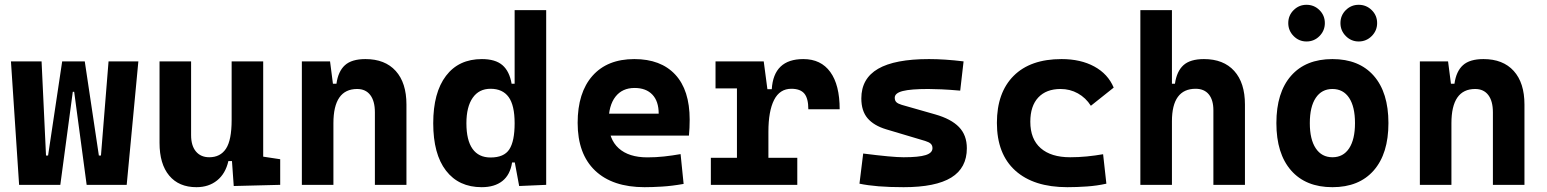

<svg xmlns="http://www.w3.org/2000/svg" viewBox="-20 -775 6485 805"><path d="M343.3 0 291 -390.1H283.2L240.7 -517.6H335.4L394.5 -123H403.3L435.1 -517.6H560.1L511.2 0ZM60.1 0 25.9 -517.6H154.3L172.9 -123H181.6L240.7 -517.6H335.4L292 -390.1H285.2L232.9 0Z M803.7 9.8Q729.9 9.8 689.4 -38.8Q648.9 -87.4 648.9 -175.8V-517.6H781.2V-208.5Q781.2 -164.1 801.5 -139.9Q821.8 -115.7 857.4 -115.7Q903.9 -115.7 927.5 -151.6Q951.2 -187.5 951.2 -272L977.5 -99.6H937.5Q925.5 -46.9 890.3 -18.6Q855.2 9.8 803.7 9.8ZM960 4.9 951.2 -119.1V-210H1083.5V-118.2L1154.8 -107.4V0ZM951.2 -146.5V-517.6H1083.5V-175.8Z M1551.8 0V-304.2Q1551.8 -351.1 1532.5 -376.5Q1513.2 -401.9 1477.4 -401.9Q1377.9 -401.9 1377.9 -258.3L1347.7 -423.8H1390.6Q1397.9 -476.1 1426.3 -501.7Q1454.6 -527.3 1512.2 -527.3Q1594.2 -527.3 1639.2 -477.5Q1684.1 -427.7 1684.1 -336.9V0ZM1245.6 0V-517.6H1363.8L1377.9 -408.2V0Z M1999.5 9.8Q1903.3 9.8 1849.9 -59.6Q1796.4 -128.9 1796.4 -258.3Q1796.4 -386.7 1849.9 -457Q1903.3 -527.3 2000.5 -527.3Q2057.1 -527.3 2086.7 -501.7Q2116.2 -476.1 2125 -423.8H2168L2137.7 -258.3Q2137.7 -333.5 2112.5 -368.2Q2087.4 -402.8 2036.6 -402.8Q1988.3 -402.8 1961.9 -365Q1935.5 -327.1 1935.5 -258.3Q1935.5 -187 1961.2 -150.9Q1986.8 -114.7 2036.6 -114.7Q2093.3 -114.7 2115.5 -148.9Q2137.7 -183.1 2137.7 -258.3L2172.9 -93.8H2127Q2119.1 -42 2086.4 -16.1Q2053.7 9.8 1999.5 9.8ZM2156.7 4.9 2137.7 -97.7V-732.4H2270V0Z M2682.6 9.8Q2548.2 9.8 2475 -59.8Q2401.9 -129.4 2401.9 -259.8Q2401.9 -386.7 2464 -457Q2526.2 -527.3 2639.6 -527.3Q2750.5 -527.3 2811 -462.4Q2871.6 -397.4 2871.6 -273.4Q2871.6 -238.3 2868.5 -206.5H2488.8V-298.3H2741.7Q2741.7 -350.5 2715.1 -378.4Q2688.5 -406.2 2640.6 -406.2Q2588.9 -406.2 2560.3 -369.4Q2531.7 -332.5 2531.7 -264.6Q2531.7 -191.5 2574 -153.4Q2616.3 -115.2 2694.3 -115.2Q2729.6 -115.2 2763.7 -118.9Q2797.9 -122.6 2833.5 -128.9L2846.2 -3.9Q2796.6 4.9 2755.4 7.3Q2714.3 9.8 2682.6 9.8Z M3201.7 -222.7 3171.4 -400.9H3215.8Q3223.6 -527.3 3348.1 -527.3Q3421.9 -527.3 3461.2 -473.1Q3500.5 -418.9 3500.5 -316.9H3369.1Q3369.1 -362.6 3352.3 -382.7Q3335.4 -402.8 3297.9 -402.8Q3249.4 -402.8 3225.5 -356Q3201.7 -309.1 3201.7 -222.7ZM2960.4 0V-113.3H3322.8V0ZM3069.8 0V-517.6H3182.1L3201.7 -369.1V0ZM2980 -404.3V-517.6H3175.3L3185.1 -404.3Z M3768.6 9.8Q3709.5 9.8 3663.8 6.1Q3618.2 2.4 3583.5 -4.9L3599.1 -131.3Q3660.6 -123.5 3702.6 -119.6Q3744.6 -115.7 3768.6 -115.7Q3832.5 -115.7 3861.1 -124.8Q3889.6 -133.8 3889.6 -153.8Q3889.6 -165.5 3882.3 -172.4Q3875 -179.2 3858.9 -184.1L3695.3 -232.9Q3643.6 -248.5 3617.4 -279.3Q3591.3 -310.1 3591.3 -362.3Q3591.3 -445.8 3661.6 -486.6Q3731.9 -527.3 3875 -527.3Q3908.2 -527.3 3944.1 -524.9Q3980 -522.5 4020 -517.6L4005.9 -395Q3961.4 -398.9 3928.2 -400.4Q3895 -401.9 3872.1 -401.9Q3798.3 -401.9 3764.9 -393.3Q3731.4 -384.8 3731.4 -365.2Q3731.4 -353 3738.5 -346.4Q3745.6 -339.8 3760.7 -335.4L3900.9 -295.4Q3967.8 -276.4 4000.7 -242.4Q4033.7 -208.5 4033.7 -153.3Q4033.7 -70.8 3968.3 -30.5Q3902.8 9.8 3768.6 9.8Z M4455.1 9.8Q4314 9.8 4236.8 -59.8Q4159.7 -129.4 4159.7 -259.8Q4159.7 -386.7 4229.9 -457Q4300.2 -527.3 4430.7 -527.3Q4511 -527.3 4568.2 -496.1Q4625.5 -464.8 4649.4 -407.7L4553.7 -331.5Q4532.4 -365.1 4499.2 -383.5Q4466.1 -401.9 4426.8 -401.9Q4366.5 -401.9 4333.1 -366.2Q4299.8 -330.5 4299.8 -264.6Q4299.8 -191.9 4343.3 -153.8Q4386.7 -115.7 4466.8 -115.7Q4501.8 -115.7 4536.8 -119.1Q4571.9 -122.6 4605 -128.4L4618.7 -4.9Q4579.2 3.9 4537.1 6.8Q4495 9.8 4455.1 9.8Z M5067.4 0V-312.5Q5067.4 -355.9 5048.1 -379.4Q5028.8 -402.8 4993 -402.8Q4893.6 -402.8 4893.6 -266.6L4863.3 -423.8H4906.2Q4913.6 -476.1 4941.9 -501.7Q4970.2 -527.3 5027.8 -527.3Q5109.9 -527.3 5154.8 -477.5Q5199.7 -427.7 5199.7 -336.9V0ZM4761.2 0V-732.4H4893.6V0Z M5566.4 9.8Q5454.6 9.8 5393.1 -60.5Q5331.5 -130.9 5331.5 -258.8Q5331.5 -387.2 5393.1 -457.3Q5454.6 -527.3 5566.4 -527.3Q5678.3 -527.3 5739.8 -457.3Q5801.3 -387.2 5801.3 -258.8Q5801.3 -130.9 5739.8 -60.5Q5678.3 9.8 5566.4 9.8ZM5566.7 -115.7Q5611.8 -115.7 5636.5 -153.1Q5661.1 -190.5 5661.1 -258.9Q5661.1 -327.6 5636.5 -364.7Q5611.8 -401.9 5566.4 -401.9Q5521.5 -401.9 5496.6 -364.7Q5471.7 -327.5 5471.7 -258.8Q5471.7 -190.4 5496.6 -153.1Q5521.5 -115.7 5566.7 -115.7ZM5676.5 -601.1Q5645.2 -601.1 5622.6 -623.8Q5600.1 -646.6 5600.1 -678.2Q5600.1 -710.4 5622.6 -732.7Q5645.2 -754.9 5676.5 -754.9Q5708.5 -754.9 5731.2 -732.6Q5753.9 -710.3 5753.9 -678.2Q5753.9 -646.6 5731.2 -623.8Q5708.5 -601.1 5676.5 -601.1ZM5457.8 -601.1Q5426.3 -601.1 5403.8 -623.8Q5381.3 -646.6 5381.3 -678.2Q5381.3 -710.4 5403.9 -732.7Q5426.4 -754.9 5457.8 -754.9Q5489.7 -754.9 5512.2 -732.6Q5534.7 -710.3 5534.7 -678.2Q5534.7 -646.6 5512.3 -623.8Q5489.9 -601.1 5457.8 -601.1Z M6239.3 0V-304.2Q6239.3 -351.1 6220 -376.5Q6200.7 -401.9 6164.9 -401.9Q6065.4 -401.9 6065.4 -258.3L6035.2 -423.8H6078.1Q6085.4 -476.1 6113.8 -501.7Q6142.1 -527.3 6199.7 -527.3Q6281.7 -527.3 6326.7 -477.5Q6371.6 -427.7 6371.6 -336.9V0ZM5933.1 0V-517.6H6051.3L6065.4 -408.2V0Z"/></svg>

Font: Cascadia Code PL
Style: Regular
Weight: 400
Monospace: yes
Designer: Aaron Bell
Foundry: Saja Typeworks
Version: Version 2102.003